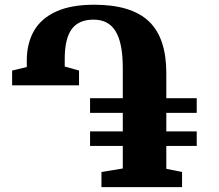

<svg xmlns="http://www.w3.org/2000/svg" viewBox="-20 -772 904 792"><path d="M398.5 0V-62.5L486.5 -77V-170H351.5V-230H486.5V-306.5H351.5V-367H486.5V-491.5Q486.5 -594 457.2 -642.5Q428 -691 366 -691Q304.5 -691 275.8 -651.8Q247 -612.5 247 -529V-497.5L306 -481V-420H30V-481L90.5 -495.5V-522.5Q90.5 -593 120.2 -644.8Q150 -696.5 211.8 -724.5Q273.5 -752.5 368.5 -752.5Q521.5 -752.5 593.8 -684.2Q666 -616 666 -471V-367H791.5V-306.5H666V-230H791.5V-170H666V-75.5L731 -62.5V0Z"/></svg>

Font: Merriweather 36pt Black
Style: Regular
Weight: 900
Version: Version 2.100